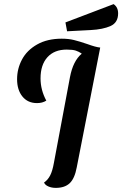

<svg xmlns="http://www.w3.org/2000/svg" viewBox="-20 -891 594 933"><path d="M467 -660 353 -78Q343 -24 319 -1Q295 22 251 22Q231 22 215 15Q199 8 194 -4Q212 -16 223.5 -38Q235 -60 242 -100L320 -516Q335 -595 377 -630L375 -632Q363 -640 348.5 -645Q334 -650 304 -650Q244 -650 210.5 -613Q177 -576 177 -510Q177 -454 205 -402Q186 -390 160 -390Q115 -390 89 -422Q63 -454 63 -506Q63 -557 87 -602Q111 -647 160.5 -675Q210 -703 280 -703Q313 -703 339.5 -696.5Q366 -690 404 -677Q445 -662 466 -660ZM532 -871Q554 -856 554 -826Q554 -781 517 -764.5Q480 -748 421 -745L306 -739L298 -782Z"/></svg>

Font: Sansita SW
Style: Italic
Weight: 400
Italic angle: -11°
Designer: Pablo Cosgaya
Foundry: Omnibus-Type
Version: Version 1.000